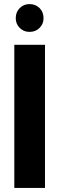

<svg xmlns="http://www.w3.org/2000/svg" viewBox="-20 -919 290 939"><path d="M50 0V-700H200V0ZM124 -763Q96 -763 76.5 -782.5Q57 -802 57 -830Q57 -860 76.5 -879.5Q96 -899 124 -899Q154 -899 173.5 -879.5Q193 -860 193 -830Q193 -802 173.5 -782.5Q154 -763 124 -763Z"/></svg>

Font: DM Sans 36pt Black
Style: Regular
Weight: 900
Designer: Colophon Foundry, Jonny Pinhorn
Foundry: Colophon Foundry
Version: Version 4.004;gftools[0.9.30]